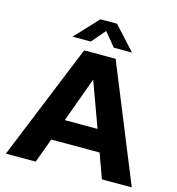

<svg xmlns="http://www.w3.org/2000/svg" viewBox="-128 -1010 1035 1120"><g transform="rotate(15 390.0 -450.0)"><path d="M484.9 -700.2 770 0H589.8L536.1 -147.9H244.1L189.9 0H9.8L294.9 -700.2ZM439.9 -899.9 567.9 -759.8H458L390.1 -842.8L318.8 -759.8H209L339.8 -899.9ZM291 -277.8H488.8L390.1 -548.8Z"/></g></svg>

Font: Gully
Style: Bold
Weight: 700
Designer: jaikishan Patel
Foundry: MagicType
Version: Version 1.000;Glyphs 3.2 (3242)